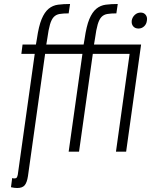

<svg xmlns="http://www.w3.org/2000/svg" viewBox="-20 -760 757 962"><path d="M612 0 687 -537H636L561 0ZM640 -657Q638 -639 647.5 -628Q657 -617 674 -617Q690 -617 702 -628Q714 -639 716 -657Q719 -674 710 -685.5Q701 -697 685 -697Q668 -697 655.5 -685.5Q643 -674 640 -657ZM41 132 35 178Q44 180 51.5 181Q59 182 66 182Q92 182 103.5 168.5Q115 155 120 123L206 -490H393L324 0H376L445 -490H656L662 -537H451L456 -567Q462 -612 469.5 -637.5Q477 -663 488.5 -675Q500 -687 518 -690Q536 -693 563 -693L570 -740Q537 -740 510 -736.5Q483 -733 462.5 -716Q442 -699 427.5 -664Q413 -629 404 -566L399 -537H212L217 -567Q223 -612 230.5 -637.5Q238 -663 249.5 -675Q261 -687 279 -690Q297 -693 324 -693L331 -740Q298 -740 271 -736.5Q244 -733 223.5 -716Q203 -699 188.5 -664Q174 -629 165 -566L160 -537H93L87 -490H154L69 116Q67 125 64 129.5Q61 134 52 134Q45 134 41 132Z"/></svg>

Font: Secuela ExtLt
Style: Italic
Weight: 200
Italic angle: -8°
Designer: Fernando Haro
Foundry: deFharo
Version: Version 1.704